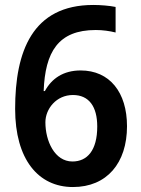

<svg xmlns="http://www.w3.org/2000/svg" viewBox="-20 -809 569 774"><path d="M274 -55C411 -55 492 -152 492 -300C492 -437 422 -525 305 -525C235 -525 188 -492 161 -442H156C162 -599 214 -688 366 -688C394 -688 422 -684 446 -678V-781C422 -786 385 -789 356 -789C110 -789 41 -601 41 -370C41 -167 134 -55 274 -55ZM272 -158C200 -158 163 -241 163 -316C163 -370 207 -426 274 -426C339 -426 372 -379 372 -299C372 -203 332 -158 272 -158Z"/></svg>

Font: Noto Sans Malayalam UI SemiCondensed SemiBold
Style: Regular
Weight: 600
Width: 4
Designer: Jelle Bosma - Monotype Design Team
Foundry: Monotype Imaging Inc.
Version: Version 2.104